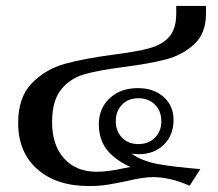

<svg xmlns="http://www.w3.org/2000/svg" viewBox="-20 -615 734 645"><path d="M155 -204Q155 -128 195 -83Q235 -38 305 -38Q343 -38 397 -50L418 -54Q364 -79 338 -113.5Q312 -148 312 -197Q312 -251 348.5 -285Q385 -319 443 -319Q496 -319 529.5 -289.5Q563 -260 563 -212Q563 -161 530.5 -129Q498 -97 446 -97Q438 -97 422 -99Q456 -74 510.5 -64Q565 -54 653 -47L617 9Q552 -20 494 -20Q461 -20 407 -7Q369 1 341.5 5.5Q314 10 279 10Q169 10 105 -47Q41 -104 41 -202Q41 -289 87.5 -336Q134 -383 197.5 -400.5Q261 -418 358 -431Q438 -441 482 -453Q526 -465 549 -492Q572 -519 572 -569V-595H672V-569Q672 -503 632.5 -466.5Q593 -430 537.5 -415.5Q482 -401 396 -390Q311 -379 263.5 -365.5Q216 -352 185.5 -314.5Q155 -277 155 -204ZM369 -208Q369 -174 390 -152.5Q411 -131 445 -131Q479 -131 500.5 -152.5Q522 -174 522 -208Q522 -242 500.5 -263.5Q479 -285 445 -285Q411 -285 390 -263.5Q369 -242 369 -208Z"/></svg>

Font: Fahkwang Medium
Style: Regular
Weight: 500
Version: Version 1.000; ttfautohint (v1.6)